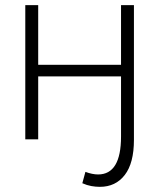

<svg xmlns="http://www.w3.org/2000/svg" viewBox="-20 -540 617 744"><path d="M78 0V-520H128V-289H449V-520H499V0H449V-244H128V0ZM367 184Q351 184 334 181Q317 178 299 170L311 126Q338 136 360 136Q449 136 449 -11V-45H499V2Q499 92 463.5 138Q428 184 367 184Z"/></svg>

Font: Raleway Light
Style: Regular
Weight: 300
Designer: Matt McInerney, Pablo Impallari, Rodrigo Fuenzalida
Foundry: Matt McInerney, Pablo Impallari, Rodrigo Fuenzalida
Version: Version 4.026